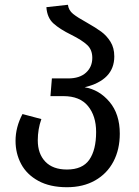

<svg xmlns="http://www.w3.org/2000/svg" viewBox="-20 -769 583 803"><path d="M481 -210Q481 -144 454.5 -93.5Q428 -43 378 -14.5Q328 14 260 14Q189 14 140.5 -12.5Q92 -39 68.5 -83Q45 -127 45 -180Q45 -237 74 -292L153 -271Q138 -229 138 -182Q138 -126 169.5 -93Q201 -60 260 -60Q325 -60 353.5 -101Q382 -142 382 -217Q382 -284 348 -325.5Q314 -367 245 -367H191L197 -441H265Q313 -441 339.5 -465Q366 -489 366 -527Q366 -561 344.5 -581Q323 -601 279 -623Q230 -647 203.5 -671Q177 -695 174 -739L264 -749Q267 -726 285.5 -711Q304 -696 344 -674Q381 -653 403.5 -636.5Q426 -620 442 -594.5Q458 -569 458 -533Q458 -434 334 -404Q395 -394 438 -343Q481 -292 481 -210Z"/></svg>

Font: FiraGO
Style: Regular
Weight: 400
Designer: bBox Type
Foundry: bBox Type GmbH
Version: Version 1.001;April 20, 2020;FontCreator 12.0.0.2555 64-bit